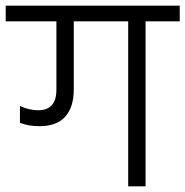

<svg xmlns="http://www.w3.org/2000/svg" viewBox="-40 -654 651 674"><path d="M-20 -634V-579H158V-339C158 -291 136.7 -267 94 -267C72.7 -267 51.3 -272 30 -282V-223C49.3 -215 72.3 -211 99 -211C139 -211 169 -222.2 189 -244.5C209 -266.8 219 -298.7 219 -340V-579H410V0H471V-579H591V-634Z"/></svg>

Font: Hind Light
Style: Regular
Weight: 300
Designer: Manushi Parikh, Satya Rajpurohit
Foundry: Indian Type Foundry
Version: Version 1.201;PS 1.0;hotconv 1.0.78;makeotf.lib2.5.61930; tt